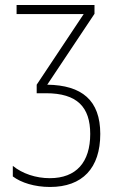

<svg xmlns="http://www.w3.org/2000/svg" viewBox="-20 -734 478 764"><path d="M356 -714H46V-678H313L126 -397V-363H163C287 -363 339 -308 339 -201C339 -89 284 -25 178 -25C123 -25 69 -43 31 -74V-32C64 -7 118 10 179 10C308 10 379 -65 379 -201C379 -335 306 -395 168 -397L356 -679Z"/></svg>

Font: Noto Sans Condensed ExtraLight
Style: Regular
Weight: 200
Width: 3
Designer: Monotype Design Team
Foundry: Monotype Imaging Inc.
Version: Version 2.013